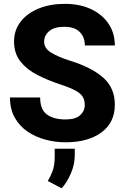

<svg xmlns="http://www.w3.org/2000/svg" viewBox="-20 -741 661 1013"><path d="M427.2 -187.5Q427.2 -211.4 417.2 -229.2Q407.2 -247.1 378.7 -262.9Q350.1 -278.8 294.4 -296.9Q231 -317.9 176 -346.2Q121.1 -374.5 87.6 -417Q54.2 -459.5 54.2 -522Q54.2 -582 88.9 -626.7Q123.5 -671.4 184.1 -696Q244.6 -720.7 322.8 -720.7Q400.9 -720.7 460.2 -692.9Q519.5 -665 552.7 -615.7Q585.9 -566.4 585.9 -501H427.7Q427.7 -544.4 400.9 -572Q374 -599.6 319.3 -599.6Q266.1 -599.6 239.5 -576.7Q212.9 -553.7 212.9 -521Q212.9 -486.8 248.5 -464.1Q284.2 -441.4 349.1 -420.9Q463.4 -385.3 524.7 -331.3Q585.9 -277.3 585.9 -188.5Q585.9 -94.2 514.9 -42.2Q443.8 9.8 325.7 9.8Q272 9.8 219.7 -4.2Q167.5 -18.1 125.2 -46.9Q83 -75.7 57.9 -120.4Q32.7 -165 32.7 -226.6H191.9Q191.9 -162.1 228 -136.5Q264.2 -110.8 325.7 -110.8Q378.4 -110.8 402.8 -133.1Q427.2 -155.3 427.2 -187.5ZM374.5 43.9V78.6Q374.5 126 354 173.8Q333.5 221.7 305.2 252.4L231.9 213.9Q248 187.5 258.3 158.4Q268.6 129.4 268.6 86.4V43.9Z"/></svg>

Font: Vazirmatn RD FD ExtraBold
Style: Regular
Weight: 800
Designer: Saber Rastikerdar
Foundry: Saber Rastikerdar
Version: Version 33.003